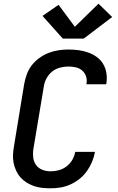

<svg xmlns="http://www.w3.org/2000/svg" viewBox="-20 -1011 640 1039"><path d="M254 8Q230 8 207 5.5Q184 3 163 -4.5Q142 -12 123.5 -23.5Q105 -35 90.5 -51.5Q76 -68 67 -88Q58 -108 53.5 -130Q49 -152 50.5 -175.5Q52 -199 56 -222L111 -557Q116 -584 125.5 -610Q135 -636 152.5 -658.5Q170 -681 194 -698Q218 -715 244 -725Q270 -735 297 -739Q324 -743 350 -743Q378 -743 405 -739.5Q432 -736 457 -727Q482 -718 503 -703Q524 -688 537.5 -666Q551 -644 555.5 -617Q560 -590 556 -563Q556 -561 555.5 -559Q555 -557 554 -555H448Q448 -556 448 -557Q448 -558 448 -559Q452 -579 445.5 -598Q439 -617 424.5 -629.5Q410 -642 390.5 -646.5Q371 -651 350 -651Q328 -651 304.5 -645Q281 -639 262 -623.5Q243 -608 231.5 -586.5Q220 -565 217 -542L161 -207Q157 -184 159.5 -160.5Q162 -137 174.5 -119Q187 -101 208.5 -92.5Q230 -84 254 -84Q276 -84 298.5 -90Q321 -96 340 -110.5Q359 -125 371 -145.5Q383 -166 387 -189H494Q489 -161 478 -135Q467 -109 450.5 -85.5Q434 -62 411 -43.5Q388 -25 361.5 -13Q335 -1 308 3.5Q281 8 254 8ZM320 -802 210 -925 297 -985 385 -866 513 -991 587 -919 433 -802Z"/></svg>

Font: Iosevka Curly SmBdExObl
Style: Regular
Weight: 600
Width: 7
Italic angle: -9°
Monospace: yes
Designer: Belleve Invis
Foundry: Belleve Invis
Version: Version 11.1.0; ttfautohint (v1.8.3)